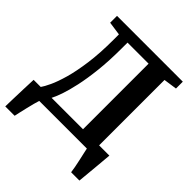

<svg xmlns="http://www.w3.org/2000/svg" viewBox="-245 -901 1239 1239"><g transform="rotate(45 374.5 -281.5)"><path d="M7.9 180Q8.7 149.9 9.8 108.1Q10.8 66.2 12.6 19.6Q14.3 -27 16.1 -70.6H81.1Q94.7 -89.4 114.4 -131.3Q134 -173.1 153.1 -240.1Q172.1 -307.1 185 -401.6Q197.9 -496.1 197.9 -620V-667.3L104.7 -680.5V-743H705.3V-680.5L613.9 -667.3V-70.5H707.6Q706.2 -55.2 704 -29.8Q701.8 -4.3 699.1 25.9Q696.5 56.2 693.5 86.1Q690.6 116 688.4 140.9Q686.2 165.8 684.7 180H608.9Q607.1 163.4 602.3 138.1Q597.4 112.9 591.5 85.8Q585.5 58.7 580.3 35.6Q575.1 12.6 572.6 0H137.9Q133.3 13.1 126.6 38.8Q120 64.5 113 93.6Q106.1 122.6 100.7 146.6Q95.3 170.5 93.5 180ZM180.3 -70.5H466.9V-669H274.8L274.6 -614Q274.5 -502.8 264.6 -412.5Q254.7 -322.2 239.7 -253.5Q224.7 -184.9 208.7 -139.1Q192.6 -93.2 180.3 -70.5Z"/></g></svg>

Font: Merriweather Light
Style: Regular
Weight: 300
Designer: Eben Sorkin
Foundry: Eben Sorkin
Version: Version 2.100